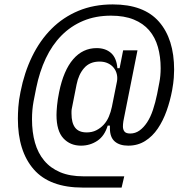

<svg xmlns="http://www.w3.org/2000/svg" viewBox="-20 -730 848 870"><path d="M355 120Q205 120 133 37.5Q61 -45 61 -192Q61 -214 63 -244.5Q65 -275 73 -314Q90 -401 125.5 -474Q161 -547 213.5 -599.5Q266 -652 335.5 -681Q405 -710 491 -710Q632 -710 700.5 -631.5Q769 -553 769 -414Q769 -399 767.5 -377Q766 -355 760 -321Q751 -273 735 -228Q719 -183 695 -147.5Q671 -112 637.5 -91Q604 -70 561 -70Q522 -70 500 -89Q478 -108 478 -149V-161H468Q454 -114 421 -92Q388 -70 347 -70Q298 -70 267 -103.5Q236 -137 236 -209Q236 -224 238.5 -251.5Q241 -279 248 -313Q268 -411 311.5 -461.5Q355 -512 418 -512Q458 -512 483 -490Q508 -468 512 -421H522L538 -502H603L543 -201Q541 -194 539 -180.5Q537 -167 537 -157Q537 -143 544 -134Q551 -125 570 -125Q593 -125 612 -138.5Q631 -152 646.5 -175.5Q662 -199 673 -232Q684 -265 692 -304L702 -356Q708 -386 708 -421Q708 -473 695.5 -517Q683 -561 656 -592.5Q629 -624 586 -641.5Q543 -659 483 -659Q413 -659 357 -635.5Q301 -612 258.5 -569Q216 -526 187.5 -465.5Q159 -405 144 -331L132 -270Q125 -232 125 -190Q125 -131 138.5 -83.5Q152 -36 180.5 -2Q209 32 253 50.5Q297 69 359 69H543L531 120ZM373 -130Q397 -130 416 -139.5Q435 -149 449.5 -164.5Q464 -180 473 -201Q482 -222 487 -246L510 -361Q513 -377 509.5 -393Q506 -409 496 -422Q486 -435 469.5 -443Q453 -451 431 -451Q387 -451 361.5 -422Q336 -393 327 -347L306 -241Q304 -233 304 -225Q304 -217 304 -215Q304 -173 320.5 -151.5Q337 -130 373 -130Z"/></svg>

Font: IBM Plex Sans Condensed
Style: Italic
Weight: 400
Width: 3
Italic angle: -11°
Designer: Mike Abbink, Paul van der Laan, Pieter van Rosmalen
Foundry: Bold Monday
Version: Version 1.3